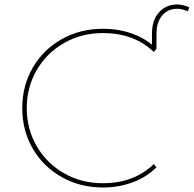

<svg xmlns="http://www.w3.org/2000/svg" viewBox="-20 -831 862 854"><path d="M656 -614V-681Q656 -734 680 -767Q704 -800 742.5 -808.5Q781 -817 822 -798L815 -781Q778 -797 746 -789.5Q714 -782 695 -753.5Q676 -725 676 -681V-614ZM79 -350Q79 -450 126 -530.5Q173 -611 255 -657Q337 -703 438 -703Q509 -703 570.5 -680.5Q632 -658 676 -614L664 -600Q576 -684 438 -684Q343 -684 265.5 -640Q188 -596 143.5 -519.5Q99 -443 99 -350Q99 -257 143.5 -180.5Q188 -104 265.5 -60Q343 -16 438 -16Q575 -16 664 -101L676 -87Q632 -43 570 -20Q508 3 438 3Q337 3 255 -43Q173 -89 126 -169.5Q79 -250 79 -350Z"/></svg>

Font: iiserrat Thin
Style: Regular
Weight: 100
Designer: Akira Ohta
Foundry: Akira Ohta
Version: Version 1.200;Glyphs 3.3.1 (3343)